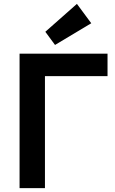

<svg xmlns="http://www.w3.org/2000/svg" viewBox="-20 -971 596 991"><path d="M264 -739 214 -807 377 -951 451 -851ZM81 0V-694H535V-578H212V0Z"/></svg>

Font: Cantarell
Style: Bold
Weight: 700
Designer: Dave Crossland, Nikolaus Waxweiler, Florian Fecher, Jacques Le Bailly, Eben Sorkin, Alexei Vanyashin, Alexios Zavras, Em
Version: Version 0.303